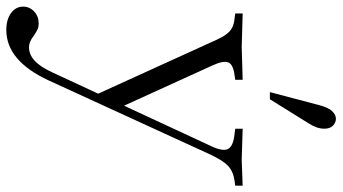

<svg xmlns="http://www.w3.org/2000/svg" viewBox="-282 -512 1058 593"><g transform="rotate(90 246.5 -215.0)"><path d="M42 294Q10 294 -10 279.5Q-30 265 -30 242Q-30 222 -15 208Q0 194 22 194Q32 194 39 197Q46 200 58 208Q70 217 78.5 220.5Q87 224 95 224Q118 224 137 206.5Q156 189 173 152L401 -339Q418 -375 409.5 -391Q401 -407 363 -411L347 -413V-436L443 -433L523 -436V-413L508 -411Q479 -407 461.5 -390.5Q444 -374 424 -330L198 163Q168 228 129 261Q90 294 42 294ZM246 26 73 -354Q60 -383 47 -395Q34 -407 14 -410L-9 -413V-436L95 -433L196 -436V-413L182 -411Q149 -407 142.5 -392Q136 -377 151 -344L284 -52ZM234 -520 273 -668Q281 -700 292.5 -712Q304 -724 316 -724Q328 -724 337.5 -715Q347 -706 347 -688Q347 -676 342.5 -663.5Q338 -651 330 -639L256 -520Z"/></g></svg>

Font: Baskervville SC
Style: Regular
Weight: 400
Designer: Alexis Faudot, Rémi Forte, Morgane Pierson, Rafael Ribas, Tanguy Vanlaeys, Rosalie Wagner, Thomas Huot-Marchand
Foundry: ANRT
Version: Version 1.100